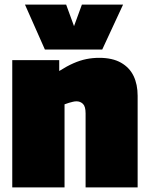

<svg xmlns="http://www.w3.org/2000/svg" viewBox="-20 -810 647 830"><path d="M33 0V-550H236V-503Q269 -524 297.5 -536.5Q326 -549 353 -554.5Q380 -560 409 -560Q466 -560 503 -539Q540 -518 557.5 -481.5Q575 -445 575 -396V0H350V-320Q350 -350 338.5 -361Q327 -372 311 -372Q303 -372 295 -370Q287 -368 278 -365.5Q269 -363 259 -359V0ZM512 -790 422 -596H174L88 -790H266L300 -697L334 -790Z"/></svg>

Font: Georama Black
Style: Regular
Weight: 900
Designer: Jean-Baptiste Levee
Foundry: Production Type
Version: Version 1.001